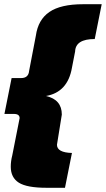

<svg xmlns="http://www.w3.org/2000/svg" viewBox="-20 -764 502 910"><path d="M288 126H200Q107.5 126 69.2 101.8Q31 77.5 31 26Q31 0 38 -27L73 -204Q73 -224 46 -224H1L35 -394H80Q115 -394 118 -428L150 -595Q160.5 -670.5 214 -707.2Q267.5 -744 374 -744H462L429 -579Q338 -579 336 -520L321 -443Q301 -327 198 -309Q273 -292 273 -221L250 -78Q250 -41 321 -39Z"/></svg>

Font: Argentum Sans Black
Style: Italic
Weight: 900
Italic angle: -11°
Designer: Julieta Ulanovsky (font), Cristiano Sobral (main changes and remaster)
Foundry: Julieta Ulanovsky (font), Cristiano Sobral (main changes and remaster)
Version: Version 2.007;June 15, 2022;FontCreator 14.0.0.2814 64-bit; 